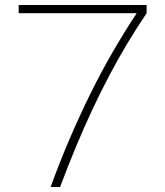

<svg xmlns="http://www.w3.org/2000/svg" viewBox="-20 -750 663 770"><path d="M183 0Q220 -102 260.5 -196Q301 -290 343.5 -376Q386 -462 432 -541.5Q478 -621 527 -695V-697H55V-730H568V-697Q528 -638 490.5 -575.5Q453 -513 418 -446.5Q383 -380 349.5 -308.5Q316 -237 284 -160Q252 -83 221 0Z"/></svg>

Font: M PLUS 1 ExtraLight
Style: Regular
Weight: 250
Version: Version 1.001